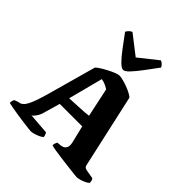

<svg xmlns="http://www.w3.org/2000/svg" viewBox="-261 -1178 1353 1353"><g transform="rotate(45 416.0 -501.0)"><path d="M266 0Q261 0 239.5 -2.5Q218 -5 187 -9Q156 -13 123.5 -18Q91 -23 63 -28Q35 -33 20 -37Q20 -51 23 -61Q26 -71 30 -74L49 -81Q59 -85 70.5 -86.5Q82 -88 96 -101.5Q110 -115 126.5 -152Q143 -189 164 -263L268 -637Q276 -646 297 -659.5Q318 -673 344.5 -687Q371 -701 395 -710.5Q419 -720 432 -720Q447 -720 476.5 -712Q506 -704 537.5 -690.5Q569 -677 590 -660L713 -107Q716 -95 724 -90.5Q732 -86 744 -84L807 -73Q811 -66 813.5 -61.5Q816 -57 817 -37Q809 -28 791 -19.5Q773 -11 754 -5.5Q735 0 723 0Q718 0 691.5 -3Q665 -6 627.5 -10.5Q590 -15 551.5 -20Q513 -25 483.5 -30Q454 -35 444 -39Q444 -54 449.5 -64.5Q455 -75 455 -76L487 -79Q496 -80 508.5 -85.5Q521 -91 528.5 -107Q536 -123 528 -157L498 -281H274L236 -149Q232 -135 223 -120Q214 -105 204.5 -94.5Q195 -84 189 -83L347 -71Q349 -68 354 -58Q359 -48 359 -36Q352 -28 334 -19.5Q316 -11 297 -5.5Q278 0 266 0ZM293 -356Q347 -359 384 -360.5Q421 -362 444.5 -364Q468 -366 479 -368L433 -584Q415 -596 397.5 -603.5Q380 -611 360 -614ZM420 -766Q403 -766 375.5 -793.5Q348 -821 313.5 -867Q279 -913 240 -966Q246 -978 256 -988Q266 -998 278 -1002L421 -891L561 -1002Q573 -998 583.5 -987.5Q594 -977 598 -967Q559 -914 524.5 -868Q490 -822 463.5 -794Q437 -766 420 -766Z"/></g></svg>

Font: Texturina Medium 12pt Black
Style: Regular
Weight: 900
Version: Version 1.002